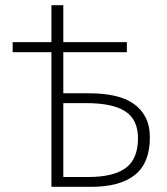

<svg xmlns="http://www.w3.org/2000/svg" viewBox="-20 -723 648 743"><path d="M179 0V-521H29V-560H179V-703H225V-560H471V-521H225V-362H325Q379 -362 422.5 -352.5Q466 -343 496.5 -322Q527 -301 543.5 -268.5Q560 -236 560 -191Q560 -93 502.5 -46.5Q445 0 333 0ZM225 -38H321Q419 -38 466.5 -73Q514 -108 514 -188Q514 -260 465 -292Q416 -324 313 -324H225Z"/></svg>

Font: hySource Sans Pro Light
Style: Regular
Weight: 300
Designer: Paul D. Hunt
Foundry: Adobe Systems Incorporated
Version: Version 2.021;PS 2.000;hotconv 1.0.86;makeotf.lib2.5.63406